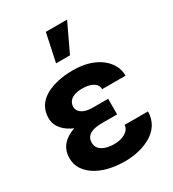

<svg xmlns="http://www.w3.org/2000/svg" viewBox="-190 -887 904 1002"><g transform="rotate(-30 261.5 -386.0)"><path d="M22 -149C22 -124 28 -101 41 -82C81 -21 166 10 268 10C329 10 387 -6 426 -30C466 -54 499 -95 499 -156H358C358 -148 356 -141 352 -134C336 -109 302 -96 260 -96C213 -96 163 -114 163 -160C163 -210 208 -223 261 -223H352V-317H261C214 -317 173 -332 173 -373C173 -380 175 -387 178 -394C190 -420 221 -431 260 -431C303 -431 350 -418 350 -376H491C491 -401 485 -424 473 -444C437 -503 363 -538 268 -538C233 -538 201 -535 172 -528C99 -511 32 -471 32 -384C32 -327 77 -291 122 -272C67 -254 22 -217 22 -149ZM209 -613H293L373 -782H245Z"/></g></svg>

Font: Asimov Pro
Style: Bd
Weight: 700
Designer: Google
Version: Version 2.000980; 2014